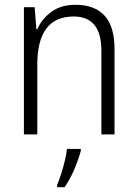

<svg xmlns="http://www.w3.org/2000/svg" viewBox="-20 -562 576 803"><path d="M296 -542Q375 -542 417 -497Q459 -452 459 -356V0H404V-349Q404 -423 374.5 -458Q345 -493 288 -493Q136 -493 136 -292V0H80V-532H125L132 -440H136Q155 -483 195 -512.5Q235 -542 296 -542ZM318 69Q309 103 291 145.5Q273 188 250 221H219V211Q226 195 235 167.5Q244 140 251 111Q258 82 260 61H318Z"/></svg>

Font: Noto Sans Thai Looped SemiCondensed Light
Style: Regular
Weight: 300
Width: 4
Designer: Sasikarn Vongin, Ben Mitchell
Foundry: The Fontpad Ltd
Version: Version 1.001; ttfautohint (v1.8.4.7-5d5b)